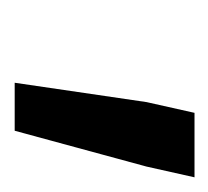

<svg xmlns="http://www.w3.org/2000/svg" viewBox="-32 -696 291 268"><g transform="rotate(90 114.0 -562.5)"><path d="M96 -437 123 -621 138 -688H228L213 -621L163 -437Z"/></g></svg>

Font: Saira Condensed Medium
Style: Italic
Weight: 500
Width: 3
Italic angle: -12°
Designer: Hector Gatti with collaboration of the Omnibus-Type team
Foundry: Omnibus-Type
Version: Version 1.101